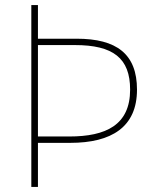

<svg xmlns="http://www.w3.org/2000/svg" viewBox="-20 -734 613 754"><path d="M518 -382C518 -522 438 -582 281 -582H129V-714H103V0H129V-173H256C418 -173 518 -235 518 -382ZM252 -198H129V-557H274C424 -557 491 -506 491 -382C491 -243 396 -198 252 -198Z"/></svg>

Font: Noto Sans Devanagari UI Thin
Style: Regular
Weight: 100
Designer: Jelle Bosma - Monotype Design Team
Foundry: Monotype Imaging Inc.
Version: Version 2.004